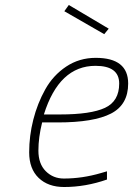

<svg xmlns="http://www.w3.org/2000/svg" viewBox="-20 -741 534 770"><path d="M236 -25Q310 -25 385 -47L409 -54V-21Q323 9 237 9Q173 9 135 -27.5Q97 -64 97 -130Q97 -196 113.5 -261Q130 -326 161.5 -382.5Q193 -439 245.5 -474Q298 -509 364 -509Q494 -509 494 -406Q494 -321 425 -285.5Q356 -250 212 -250H149Q134 -190 134 -137Q134 -84 163.5 -54.5Q193 -25 236 -25ZM221 -282Q344 -282 401 -308.5Q458 -335 458 -406Q458 -477 363 -477Q217 -477 156 -282ZM256 -721 416 -626 398 -604 238 -696Z"/></svg>

Font: TitilliumWebThinItalic
Style: Thin Italic
Weight: 200
Italic angle: -13°
Version: Version 1.001;PS 57.000;hotconv 1.0.70;makeotf.lib2.5.55311